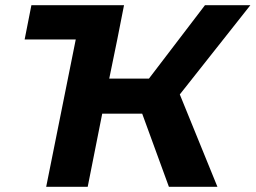

<svg xmlns="http://www.w3.org/2000/svg" viewBox="-20 -720 985 740"><path d="M673 -356 818 0H631L528 -282H374L318 0H158L272 -568H75L101 -700H458L432 -568L401 -417H554L770 -700H945Z"/></svg>

Font: Montserrat Alternates
Style: Bold Italic
Weight: 700
Italic angle: -11.3°
Designer: Julieta Ulanovsky
Foundry: Julieta Ulanovsky
Version: Version 7.200